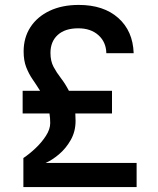

<svg xmlns="http://www.w3.org/2000/svg" viewBox="-20 -760 640 780"><path d="M75 0V-118Q99 -134 124 -157.5Q149 -181 166.5 -208Q184 -235 184 -260Q184 -281 181 -299H72V-391H143Q128 -415 112.5 -437.5Q97 -460 86.5 -487Q76 -514 76 -551Q76 -607 103.5 -649.5Q131 -692 181.5 -716Q232 -740 300 -740Q401 -740 460.5 -687Q520 -634 523 -544H412Q411 -589 380 -617Q349 -645 298 -645Q244 -645 214.5 -618Q185 -591 185 -545Q185 -512 197.5 -488.5Q210 -465 227.5 -442.5Q245 -420 260 -391H435V-299H286Q287 -285 287 -269Q287 -226 267.5 -191.5Q248 -157 219.5 -133Q191 -109 165 -98H535V0Z"/></svg>

Font: JetBrains Mono NL SemiBold
Style: Regular
Weight: 600
Designer: Philipp Nurullin, Konstantin Bulenkov
Foundry: JetBrains
Version: Version 2.304; ttfautohint (v1.8.4.7-5d5b)